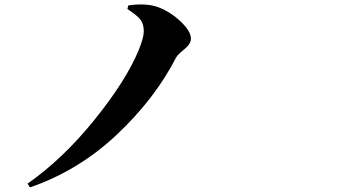

<svg xmlns="http://www.w3.org/2000/svg" viewBox="-20 -771 1540 847"><path d="M614.3 -632.8Q614.3 -663.1 601.1 -682.1Q587.9 -701.2 542 -731.4L545.9 -747.1Q627 -758.8 680.7 -738.3Q733.4 -717.8 777.8 -675.3Q822.3 -632.8 822.3 -600.6Q822.3 -577.1 792.5 -553.2Q762.7 -529.3 755.9 -515.6Q663.1 -335 495.1 -176.8Q327.1 -18.6 112.3 55.7L101.6 39.1Q256.8 -69.3 396.5 -242.2Q536.1 -415 591.8 -549.8Q614.3 -605.5 614.3 -632.8Z"/></svg>

Font: Bpmf Zihi Serif Heavy
Style: Heavy
Weight: 900
Foundry: But Ko
Version: Version 1.320